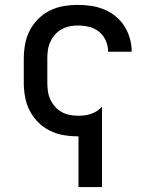

<svg xmlns="http://www.w3.org/2000/svg" viewBox="-20 -548 640 783"><path d="M300 215V8Q299 8 298.5 8Q298 8 298 8Q268 8 239 3Q210 -2 183.5 -15Q157 -28 136 -49Q115 -70 101.5 -96Q88 -122 82.5 -151.5Q77 -181 77 -210V-310Q77 -339 82.5 -368.5Q88 -398 101.5 -424Q115 -450 136 -471Q157 -492 183.5 -505Q210 -518 239 -523Q268 -528 298 -528Q325 -528 352 -524Q379 -520 404.5 -509.5Q430 -499 451.5 -481.5Q473 -464 487.5 -441Q502 -418 509.5 -391.5Q517 -365 517 -338Q517 -337 517 -337Q517 -337 517 -337H421Q421 -337 421 -337Q421 -337 421 -337Q421 -360 411.5 -382Q402 -404 384 -418.5Q366 -433 343.5 -438.5Q321 -444 298 -444Q280 -444 263 -440.5Q246 -437 231 -428.5Q216 -420 204.5 -407Q193 -394 185.5 -378Q178 -362 175.5 -344.5Q173 -327 173 -310V-210Q173 -193 175.5 -175.5Q178 -158 185.5 -142Q193 -126 204.5 -113Q216 -100 231 -91.5Q246 -83 263 -79.5Q280 -76 298 -76Q311 -76 324.5 -77.5Q338 -79 351 -83.5Q364 -88 375.5 -95.5Q387 -103 396 -113V215Z"/></svg>

Font: Iosevka Custom Medium Extended
Style: Regular
Weight: 500
Width: 7
Monospace: yes
Designer: Belleve Invis
Foundry: Belleve Invis
Version: Version 11.2.4; ttfautohint (v1.8.4)